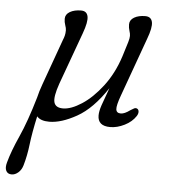

<svg xmlns="http://www.w3.org/2000/svg" viewBox="-92 -509 709 797"><g transform="rotate(5 262.5 -110.5)"><path d="M149.5 -335Q153 -343 155.5 -352.8Q158 -362.5 158 -375Q158 -384 153.5 -396.2Q149 -408.5 149 -422.5Q149 -441 167.5 -451.8Q186 -462.5 214 -462.5Q238 -462.5 242.5 -440.2Q247 -418 229 -369L150 -151.5Q130.5 -95.5 136.8 -73.2Q143 -51 174 -51Q207.5 -51 251.8 -79.8Q296 -108.5 336.8 -161.8Q377.5 -215 401 -287Q415.5 -333 420.2 -349Q425 -365 425 -375Q425 -384 421 -396.2Q417 -408.5 417 -422.5Q417 -441 435.2 -451.8Q453.5 -462.5 481.5 -462.5Q506 -462.5 510.8 -440.2Q515.5 -418 497 -369L409 -125Q393.5 -82.5 395.2 -66.8Q397 -51 415 -51Q430.5 -51 453.5 -68Q462 -73.5 468.5 -76.8Q475 -80 481 -77Q487.5 -73.5 488 -64.8Q488.5 -56 482 -46Q466 -21.5 435.5 -6.2Q405 9 376 9Q324 9 324 -35Q324 -52.5 332.5 -77.8Q341 -103 359 -151.5Q300.5 -63 236.2 -27Q172 9 122 9Q85.5 9 70.5 -9Q55 62 49.5 109.2Q44 156.5 32 198Q26.5 217.5 13.2 229Q0 240.5 -14.5 240.5Q-31 240.5 -37.5 227.5Q-44 214.5 -37.5 192Q-24.5 144 4.5 79.8Q33.5 15.5 63.5 -87Q69 -111.5 81 -144.5Z"/></g></svg>

Font: Fraunces 9pt SuperSoft Light
Style: Italic
Weight: 300
Italic angle: -16°
Version: Version 1.000;[b76b70a41]